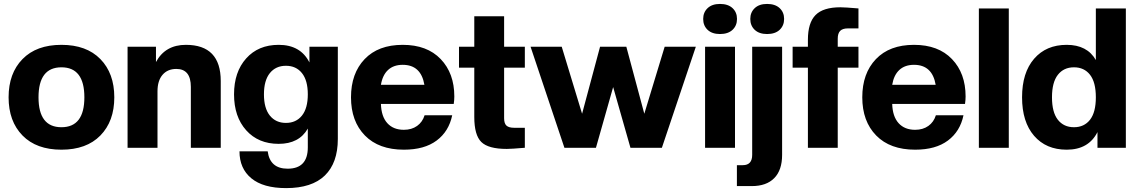

<svg xmlns="http://www.w3.org/2000/svg" viewBox="-20 -755 5816 981"><path d="M492.9 -62.7Q421.9 9.8 293.9 9.8Q166 9.8 95 -62.7Q23.9 -135.3 23.9 -257.8Q23.9 -380.4 95 -453.1Q166 -525.9 293.9 -525.9Q421.9 -525.9 492.9 -453.1Q564 -380.4 564 -257.8Q564 -135.3 492.9 -62.7ZM411.1 -257.8Q411.1 -411.1 293.9 -411.1Q176.8 -411.1 176.8 -257.8Q176.8 -105 293.9 -105Q411.1 -105 411.1 -257.8Z M1107.9 0H955.1V-311Q955.1 -402.8 880.9 -402.8Q836.4 -402.8 810.5 -372.8Q784.7 -342.8 784.7 -288.1V0H631.8V-516.1H776.9V-438Q824.2 -525.9 929.7 -525.9Q1107.9 -525.9 1107.9 -340.8Z M1403.8 -20Q1299.8 -20 1237.8 -89.4Q1175.8 -158.7 1175.8 -272.9Q1175.8 -387.2 1237.8 -456.5Q1299.8 -525.9 1403.8 -525.9Q1515.6 -525.9 1561 -436V-516.1H1706.1V-44.9Q1706.1 77.1 1639.9 141.6Q1573.7 206.1 1441.9 206.1Q1324.7 206.1 1264.2 156Q1203.6 106 1203.6 18.1H1347.7Q1359.4 106.9 1449.7 106.9Q1552.7 106.9 1552.7 -2V-98.1Q1508.3 -20 1403.8 -20ZM1358.9 -164.3Q1389.2 -127 1440.9 -127Q1492.7 -127 1522.7 -164.3Q1552.7 -201.7 1552.7 -272.9Q1552.7 -344.2 1522.7 -381.6Q1492.7 -418.9 1440.9 -418.9Q1389.2 -418.9 1358.9 -381.6Q1328.6 -344.2 1328.6 -272.9Q1328.6 -201.7 1358.9 -164.3Z M2043.5 9.8Q1915.5 9.8 1844.5 -62.7Q1773.4 -135.3 1773.4 -257.8Q1773.4 -379.9 1843 -452.9Q1912.6 -525.9 2037.6 -525.9Q2162.1 -525.9 2231.7 -453.1Q2301.3 -380.4 2301.3 -262.2Q2301.3 -244.1 2298.3 -224.1H1926.3Q1928.2 -159.7 1959 -125.7Q1989.7 -91.8 2043.5 -91.8Q2083.5 -91.8 2111.1 -111.6Q2138.7 -131.3 2149.4 -166H2290.5Q2273.4 -83.5 2210.9 -36.9Q2148.4 9.8 2043.5 9.8ZM2037.6 -423.8Q1991.2 -423.8 1962.9 -397.7Q1934.6 -371.6 1926.3 -321.8H2148.4Q2130.9 -423.8 2037.6 -423.8Z M2569.3 5.9Q2475.1 5.9 2439.2 -29.5Q2403.3 -64.9 2403.3 -157.2V-409.2H2325.2V-516.1H2403.3V-671.9H2555.7V-516.1H2661.6V-409.2H2555.7V-150.9Q2555.7 -124 2567.9 -113Q2580.1 -102.1 2607.4 -102.1H2661.6V0Q2592.8 5.9 2569.3 5.9Z M3361.8 0H3201.2L3112.8 -310.1L3024.9 0H2863.8L2690.9 -516.1H2850.1L2954.1 -173.8L3045.9 -516.1H3180.2L3272 -173.8L3376 -516.1H3535.2Z M3735.4 0H3582.5V-516.1H3735.4ZM3658.7 -581.1Q3618.2 -581.1 3595.5 -602.5Q3572.8 -624 3572.8 -658.2Q3572.8 -691.9 3595.5 -713.4Q3618.2 -734.9 3658.7 -734.9Q3699.7 -734.9 3722.7 -713.6Q3745.6 -692.4 3745.6 -658.2Q3745.6 -624 3722.7 -602.5Q3699.7 -581.1 3658.7 -581.1Z M3745.1 195.8V88.9H3775.4Q3823.2 88.9 3823.2 36.1V-516.1H3976.1V36.1Q3976.1 114.3 3936 155Q3896 195.8 3821.3 195.8ZM3899.4 -581.1Q3858.9 -581.1 3836.2 -602.5Q3813.5 -624 3813.5 -658.2Q3813.5 -691.9 3836.2 -713.4Q3858.9 -734.9 3899.4 -734.9Q3940.4 -734.9 3963.4 -713.6Q3986.3 -692.4 3986.3 -658.2Q3986.3 -624 3963.4 -602.5Q3940.4 -581.1 3899.4 -581.1Z M4260.3 0H4107.9V-409.2H4029.8V-516.1H4107.9V-551.8Q4107.9 -638.7 4147 -678.2Q4186 -717.8 4273.9 -717.8Q4297.4 -717.8 4366.2 -711.9V-609.9H4312Q4285.2 -609.9 4272.7 -597.2Q4260.3 -584.5 4260.3 -557.1V-516.1H4366.2V-409.2H4260.3Z M4655.8 9.8Q4527.8 9.8 4456.8 -62.7Q4385.7 -135.3 4385.7 -257.8Q4385.7 -379.9 4455.3 -452.9Q4524.9 -525.9 4649.9 -525.9Q4774.4 -525.9 4844 -453.1Q4913.6 -380.4 4913.6 -262.2Q4913.6 -244.1 4910.6 -224.1H4538.6Q4540.5 -159.7 4571.3 -125.7Q4602.1 -91.8 4655.8 -91.8Q4695.8 -91.8 4723.4 -111.6Q4751 -131.3 4761.7 -166H4902.8Q4885.7 -83.5 4823.2 -36.9Q4760.7 9.8 4655.8 9.8ZM4649.9 -423.8Q4603.5 -423.8 4575.2 -397.7Q4546.9 -371.6 4538.6 -321.8H4760.7Q4743.2 -423.8 4649.9 -423.8Z M5134.3 0H4981.4V-711.9H5134.3Z M5430.2 9.8Q5324.7 9.8 5263.4 -61.3Q5202.1 -132.3 5202.1 -257.8Q5202.1 -383.8 5263.7 -454.8Q5325.2 -525.9 5430.2 -525.9Q5534.7 -525.9 5579.1 -448.2V-711.9H5732.4V0H5587.4V-80.1Q5542 9.8 5430.2 9.8ZM5579.1 -257.8Q5579.1 -335 5549.3 -373Q5519.5 -411.1 5467.3 -411.1Q5415 -411.1 5385 -372.8Q5355 -334.5 5355 -257.8Q5355 -181.2 5385 -143.1Q5415 -105 5467.3 -105Q5519.5 -105 5549.3 -143.1Q5579.1 -181.2 5579.1 -257.8Z"/></svg>

Font: Creato Display ExtraBold
Style: Regular
Weight: 800
Version: Version 1.000